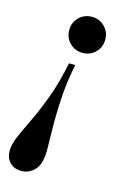

<svg xmlns="http://www.w3.org/2000/svg" viewBox="-148 -512 594 890"><g transform="rotate(15 149.5 -67.5)"><path d="M162 -219Q146 -140 141 -70Q136 0 136 59Q136 100 137 139.5Q138 179 138 194Q138 264 110.5 292Q83 320 47 320Q11 320 -9 298Q-29 276 -29 244Q-29 213 -12 173.5Q5 134 31 80.5Q57 27 84.5 -46.5Q112 -120 132 -219ZM180 -455Q216 -455 241 -430Q266 -405 266 -369Q266 -332 241 -307Q216 -282 180 -282Q143 -282 118 -307Q93 -332 93 -369Q93 -405 118 -430Q143 -455 180 -455Z"/></g></svg>

Font: Libre Bodoni
Style: Italic
Weight: 400
Italic angle: -13°
Designer: Pablo Impallari, Rodrigo Fuenzalida
Foundry: Impallari Type
Version: Version 2.005;gftools[0.9.23]